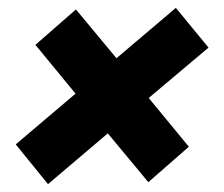

<svg xmlns="http://www.w3.org/2000/svg" viewBox="-20 -508 570 488"><path d="M102 -40 20 -141 172 -270 70 -394 173 -484 276 -360 427 -488 510 -387 358 -259 460 -135 357 -45 254 -169Z"/></svg>

Font: Archivo ExtraCondensed Black
Style: Italic
Weight: 900
Width: 2
Italic angle: -10°
Designer: Hector Gatti
Foundry: Omnibus-Type
Version: Version 2.001